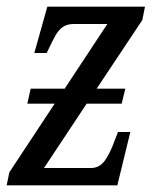

<svg xmlns="http://www.w3.org/2000/svg" viewBox="-20 -556 459 576"><path d="M407 -496 270 -290H356L345 -245H240L112 -52H253Q278 -52 294 -73.5Q310 -95 325 -137L334 -160H371L332 0H0L8 -39L144 -245H62L72 -290H174L302 -484H201Q181 -484 168.5 -475Q156 -466 147.5 -451.5Q139 -437 122 -401L120 -397H83L122 -536H415Z"/></svg>

Font: Noto Serif Cond
Style: Italic
Weight: 400
Width: 3
Italic angle: -12°
Designer: Monotype Design Team
Foundry: Monotype Imaging Inc.
Version: Version 1.001